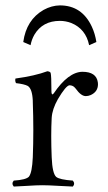

<svg xmlns="http://www.w3.org/2000/svg" viewBox="-20 -684 397 709"><path d="M309.1 -517.1Q296.9 -577.1 243.2 -599.1Q222.7 -606.9 201.2 -606.9Q137.2 -606.9 106.9 -555.7Q96.7 -537.6 92.8 -517.1L65.9 -528.8Q77.1 -610.8 141.1 -647.5Q170.4 -663.6 201.2 -664.1Q282.7 -664.1 319.3 -585Q331.1 -559.6 335.9 -528.8ZM101.1 -312Q99.1 -356.4 82.5 -366.7Q69.8 -373.5 39.1 -377Q34.7 -385.3 37.1 -394Q108.9 -403.8 154.8 -420.9Q164.6 -419.9 167 -415Q169.9 -404.8 169.9 -348.1Q169.9 -335 174.3 -335.4Q176.8 -337.4 178.2 -338.9Q231.9 -418 284.2 -418.9Q335.9 -418.9 341.3 -379.9Q341.8 -376 341.8 -373Q341.8 -345.2 314.9 -333Q305.7 -329.1 296.9 -329.1Q279.3 -329.1 259.8 -356.4Q257.8 -359.4 256.8 -359.9Q249.5 -368.7 236.8 -369.1Q223.6 -368.2 193.8 -317.9Q172.9 -281.2 170.9 -249Q167.5 -186 170.9 -103Q173.3 -43.5 187.5 -30.8Q200.2 -20.5 249 -17.1Q258.3 -5.9 249 4.9Q231 4.4 197.8 2.4Q157.2 0 136.2 0Q115.2 0 79.1 2.4Q48.3 4.4 30.8 4.9Q21.5 -6.3 30.8 -17.1Q76.2 -20 86.9 -31.7Q98.6 -46.9 101.1 -103Q105 -202.1 101.1 -308.1Q101.1 -310.5 101.1 -312Z"/></svg>

Font: Linux Libertine Display O
Style: Regular
Weight: 400
Designer: Philipp H. Poll
Foundry: Philipp H. Poll
Version: Version 5.0.9